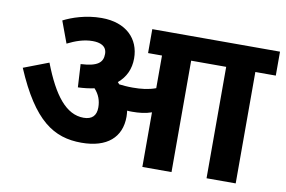

<svg xmlns="http://www.w3.org/2000/svg" viewBox="-69 -751 1293 869"><g transform="rotate(10 577.0 -316.0)"><path d="M521 -211C521 -220 520 -230 519 -239C526 -238 534 -238 542 -238C573 -238 603 -241 631 -251V0H765V-512H926V0H1060V-512H1154V-622H567V-512H631V-362C599 -350 565 -346 525 -346C500 -346 480 -348 463 -350C460 -353 458 -356 455 -359C491 -389 509 -429 509 -477C509 -566 447 -632 333 -632C261 -632 198 -610 159 -590L196 -490C232 -508 270 -522 311 -522C344 -522 376 -512 376 -474C376 -435 353 -414 275 -410L281 -304C308 -305 333 -308 356 -313C378 -289 388 -262 388 -230C388 -193 369 -173 330 -173C250 -173 190 -249 135 -392L20 -348C117 -120 213 -60 340 -60C458 -60 521 -117 521 -211Z"/></g></svg>

Font: Noto Sans
Style: Bold Italic
Weight: 700
Italic angle: -12°
Designer: Monotype Design Team
Foundry: Monotype Imaging Inc.
Version: Version 2.013